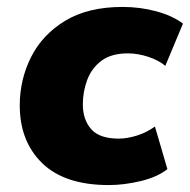

<svg xmlns="http://www.w3.org/2000/svg" viewBox="-20 -523 548 554"><path d="M294 11Q167 11 102 -52Q37 -115 37 -219Q37 -293 69.5 -358Q102 -423 168 -463Q234 -503 334 -503Q384 -503 430.5 -490.5Q477 -478 508 -455L457 -333Q438 -349 408 -359Q378 -369 349 -369Q301 -369 272.5 -347.5Q244 -326 231.5 -292Q219 -258 219 -222Q219 -178 243 -150.5Q267 -123 323 -123Q347 -123 375.5 -132Q404 -141 427 -158L463 -35Q434 -12 386 -0.5Q338 11 294 11Z"/></svg>

Font: Nunito Sans Black
Style: Italic
Weight: 900
Italic angle: -9°
Designer: Vernon Adams
Foundry: Vernon Adams
Version: Version 3.006; ttfautohint (v1.8.3)